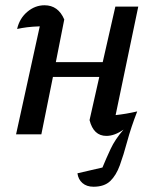

<svg xmlns="http://www.w3.org/2000/svg" viewBox="-20 -510 591 729"><path d="M41 0 131 -410Q103 -409 83 -406.5Q63 -404 45 -400Q54 -440 83.5 -465Q113 -490 149 -490Q201 -490 224 -436L192 -274H370L418 -485H505L419 -73Q458 -77 501 -87Q477 -25 463 27Q449 79 435 117.5Q421 156 398.5 177.5Q376 199 335 199Q309 199 293 185Q277 171 274 148L369 126Q383 92 400 55.5Q417 19 449 -18Q415 6 384 6Q335 6 320 -54L357 -218H181L137 0Z"/></svg>

Font: Piazzolla Medium
Style: Italic
Weight: 500
Italic angle: -11.3°
Designer: Juan Pablo del Peral
Foundry: Huerta Tipografica
Version: Version 1.330